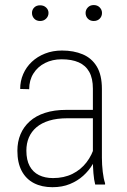

<svg xmlns="http://www.w3.org/2000/svg" viewBox="-20 -741 509 771"><path d="M353 -97.7V-384.8Q353 -426.3 338.4 -452.4Q323.7 -478.5 295.9 -490.7Q268.1 -502.9 227.5 -502.9Q190.4 -502.9 160.9 -488Q131.3 -473.1 114.3 -446Q97.2 -418.9 97.2 -382.8L61 -383.8Q61 -415.5 73.2 -443.6Q85.4 -471.7 107.7 -492.7Q129.9 -513.7 160.9 -525.9Q191.9 -538.1 229 -538.1Q275.9 -538.1 312 -522.9Q348.1 -507.8 368.7 -473.9Q389.2 -439.9 389.2 -383.8V-107.9Q389.2 -79.6 392.6 -51Q396 -22.5 401.9 -5.4V0H362.3Q357.4 -18.1 355.2 -45.4Q353 -72.8 353 -97.7ZM363.3 -299.8 364.3 -266.1H251Q208.5 -266.1 177.5 -256.6Q146.5 -247.1 126.2 -229.7Q106 -212.4 95.9 -188.7Q85.9 -165 85.9 -136.2Q85.9 -98.6 99.1 -74.2Q112.3 -49.8 136.5 -37.8Q160.6 -25.9 192.9 -25.9Q236.8 -25.9 270.8 -42.7Q304.7 -59.6 327.4 -89.1Q350.1 -118.7 360.4 -156.2L372.6 -128.9Q366.2 -105 351.6 -80.3Q336.9 -55.7 314.2 -35.2Q291.5 -14.6 260.7 -2Q230 10.7 190.4 10.7Q147.9 10.7 116.2 -5.6Q84.5 -22 67.1 -54.7Q49.8 -87.4 49.8 -135.7Q49.8 -171.9 62.3 -201.7Q74.7 -231.4 99.4 -253.7Q124 -275.9 160.9 -287.8Q197.8 -299.8 246.1 -299.8ZM108.4 -689Q108.4 -701.7 117.2 -710.7Q126 -719.7 141.1 -719.7Q155.8 -719.7 165.3 -710.7Q174.8 -701.7 174.8 -689Q174.8 -675.8 165.3 -666.3Q155.8 -656.7 141.1 -656.7Q126 -656.7 117.2 -666.3Q108.4 -675.8 108.4 -689ZM323.7 -689Q323.7 -701.7 332.8 -711.2Q341.8 -720.7 356.4 -720.7Q371.1 -720.7 380.4 -711.2Q389.6 -701.7 389.6 -689Q389.6 -675.3 380.4 -666Q371.1 -656.7 356.4 -656.7Q341.8 -656.7 332.8 -666Q323.7 -675.3 323.7 -689Z"/></svg>

Font: Roboto Condensed ExtraLight
Style: Regular
Weight: 250
Designer: Christian Robertson
Foundry: Google
Version: Version 3.008; 2023